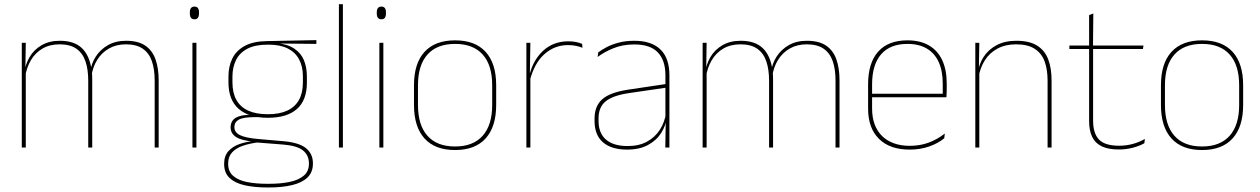

<svg xmlns="http://www.w3.org/2000/svg" viewBox="-20 -684 5842 890"><path d="M697 0V-310Q697 -363 684 -400.5Q671 -438 641.8 -458.2Q612.5 -478.5 563.5 -478.5Q519 -478.5 485.2 -459.2Q451.5 -440 430.8 -406.8Q410 -373.5 404 -331.5L393.5 -351.5H398.5Q403 -389 424 -421.8Q445 -454.5 480.5 -474.8Q516 -495 564.5 -495Q620 -495 653 -472.8Q686 -450.5 700.8 -409.2Q715.5 -368 715.5 -311V0ZM81 0V-485.5H99.5L97.5 -357.5H99.5V0ZM389 0V-309.5Q389 -362.5 376 -400.2Q363 -438 334 -458.2Q305 -478.5 256.5 -478.5Q210.5 -478.5 176.8 -458.8Q143 -439 122.8 -404.2Q102.5 -369.5 96 -325L85.5 -344H92.5Q97 -385 117 -419.2Q137 -453.5 172.5 -474.2Q208 -495 257.5 -495Q324 -495 359.8 -460.8Q395.5 -426.5 405 -358Q406.5 -346.5 407 -336Q407.5 -325.5 407.5 -314V0Z M872 0V-485.5H890.5V0ZM881.5 -594.5Q871 -594.5 865.5 -601.2Q860 -608 860 -622V-626.5Q860 -640 865.5 -646.8Q871 -653.5 881.5 -653.5Q892 -653.5 897.2 -646.8Q902.5 -640 902.5 -626.5V-622Q902.5 -608 897.2 -601.2Q892 -594.5 881.5 -594.5Z M1221.5 -138Q1133.5 -138 1086.2 -179.5Q1039 -221 1039 -302V-329Q1039 -376.5 1057 -413Q1075 -449.5 1114.2 -471Q1153.5 -492.5 1217 -493.5L1446.5 -498V-480.5L1259.5 -482.5L1259 -485Q1313.5 -479.5 1344.8 -458.2Q1376 -437 1389.2 -404Q1402.5 -371 1402.5 -330V-300.5Q1402.5 -219.5 1356.5 -178.8Q1310.5 -138 1221.5 -138ZM1219 168H1227.5Q1281.5 168 1323 159.2Q1364.5 150.5 1388.2 130.2Q1412 110 1412 75.5V73.5Q1412 35.5 1384.2 13.2Q1356.5 -9 1291.5 -14L1164 -24L1180.5 -24.5Q1138.5 -19.5 1106.2 -8.5Q1074 2.5 1055.8 22.5Q1037.5 42.5 1037.5 74V75.5Q1037.5 111 1060.8 131.2Q1084 151.5 1125 159.8Q1166 168 1219 168ZM1219 185Q1160 185 1115 175Q1070 165 1044.5 141.2Q1019 117.5 1019 76.5V74.5Q1019 39 1038.5 17Q1058 -5 1090 -16.2Q1122 -27.5 1159.5 -30.5L1158.5 -27.5Q1100.5 -32 1074.8 -48.5Q1049 -65 1049 -93.5V-94Q1049 -112 1058 -124.8Q1067 -137.5 1087.2 -144.5Q1107.5 -151.5 1140 -151.5V-158L1195.5 -141H1157Q1106 -140.5 1086.2 -129Q1066.5 -117.5 1066.5 -95V-94.5Q1066.5 -71 1091.5 -58Q1116.5 -45 1178.5 -39.5L1294 -29.5Q1367 -23 1398.8 3.2Q1430.5 29.5 1430.5 72.5V74.5Q1430.5 115 1404.8 139.2Q1379 163.5 1333.2 174.2Q1287.5 185 1227.5 185ZM1221.5 -154.5Q1275 -154.5 1311 -171Q1347 -187.5 1365.5 -220.2Q1384 -253 1384 -300.5V-330Q1384 -376.5 1366 -409.5Q1348 -442.5 1312.8 -459.8Q1277.5 -477 1225.5 -477H1220.5Q1162.5 -477 1126.5 -458Q1090.5 -439 1074 -405.5Q1057.5 -372 1057.5 -329V-302Q1057.5 -253.5 1075.8 -220.8Q1094 -188 1130.5 -171.2Q1167 -154.5 1221.5 -154.5Z M1551 0V-664.5H1569.5V0Z M1738.5 0V-485.5H1757V0ZM1748 -594.5Q1737.5 -594.5 1732 -601.2Q1726.5 -608 1726.5 -622V-626.5Q1726.5 -640 1732 -646.8Q1737.5 -653.5 1748 -653.5Q1758.5 -653.5 1763.8 -646.8Q1769 -640 1769 -626.5V-622Q1769 -608 1763.8 -601.2Q1758.5 -594.5 1748 -594.5Z M2089.5 11.5Q1996 11.5 1947.5 -42.5Q1899 -96.5 1899 -197.5V-289Q1899 -390 1947.8 -443.5Q1996.5 -497 2089.5 -497Q2182.5 -497 2231.2 -443.5Q2280 -390 2280 -289V-197.5Q2280 -96.5 2231.2 -42.5Q2182.5 11.5 2089.5 11.5ZM2089.5 -5Q2173 -5 2217.2 -54.5Q2261.5 -104 2261.5 -197.5V-289Q2261.5 -382 2217.5 -431.2Q2173.5 -480.5 2089.5 -480.5Q2005.5 -480.5 1961.5 -431.2Q1917.5 -382 1917.5 -289V-197.5Q1917.5 -104 1961.5 -54.5Q2005.5 -5 2089.5 -5Z M2435.5 -308.5 2426 -320.5 2431.5 -325Q2448 -402 2496 -447.2Q2544 -492.5 2614 -492.5Q2635 -492.5 2651.2 -489Q2667.5 -485.5 2678.5 -480.5L2680 -462.5Q2667 -468 2650 -471.5Q2633 -475 2612.5 -475Q2551 -475 2503.8 -433.2Q2456.5 -391.5 2435.5 -308.5ZM2420 0V-485.5H2438.5L2436 -335L2438.5 -332.5V0Z M3064 0 3066 -128 3064.5 -131.5V-292V-334.5Q3064.5 -404.5 3029.2 -441.2Q2994 -478 2920.5 -478Q2866 -478 2823 -460.2Q2780 -442.5 2750.5 -420L2753 -441Q2768.5 -453 2792.2 -465.5Q2816 -478 2848.2 -486.5Q2880.5 -495 2920.5 -495Q2962 -495 2992.5 -484.2Q3023 -473.5 3043.2 -453Q3063.5 -432.5 3073.2 -402.8Q3083 -373 3083 -335V0ZM2887 9.5Q2814.5 9.5 2775.2 -24.2Q2736 -58 2736 -123V-134.5Q2736 -192.5 2772 -224.2Q2808 -256 2892.5 -268.5L3073.5 -295.5L3074 -278.5L2896 -252.5Q2821 -241.5 2787.8 -214.5Q2754.5 -187.5 2754.5 -135.5V-124Q2754.5 -66.5 2789.2 -36.8Q2824 -7 2889.5 -7Q2941.5 -7 2978.8 -27.2Q3016 -47.5 3038.5 -82.2Q3061 -117 3067.5 -160.5L3077 -142H3071Q3067 -102.5 3045 -67.8Q3023 -33 2983.5 -11.8Q2944 9.5 2887 9.5Z M3853 0V-310Q3853 -363 3840 -400.5Q3827 -438 3797.8 -458.2Q3768.5 -478.5 3719.5 -478.5Q3675 -478.5 3641.2 -459.2Q3607.5 -440 3586.8 -406.8Q3566 -373.5 3560 -331.5L3549.5 -351.5H3554.5Q3559 -389 3580 -421.8Q3601 -454.5 3636.5 -474.8Q3672 -495 3720.5 -495Q3776 -495 3809 -472.8Q3842 -450.5 3856.8 -409.2Q3871.5 -368 3871.5 -311V0ZM3237 0V-485.5H3255.5L3253.5 -357.5H3255.5V0ZM3545 0V-309.5Q3545 -362.5 3532 -400.2Q3519 -438 3490 -458.2Q3461 -478.5 3412.5 -478.5Q3366.5 -478.5 3332.8 -458.8Q3299 -439 3278.8 -404.2Q3258.5 -369.5 3252 -325L3241.5 -344H3248.5Q3253 -385 3273 -419.2Q3293 -453.5 3328.5 -474.2Q3364 -495 3413.5 -495Q3480 -495 3515.8 -460.8Q3551.5 -426.5 3561 -358Q3562.5 -346.5 3563 -336Q3563.5 -325.5 3563.5 -314V0Z M4196.5 9.5Q4105 9.5 4054.5 -40.2Q4004 -90 4004 -180.5V-292.5Q4004 -392.5 4050.8 -444.8Q4097.5 -497 4186.5 -497Q4245 -497 4285.8 -473.5Q4326.5 -450 4347.5 -405.2Q4368.5 -360.5 4368.5 -296.5V-279.5Q4368.5 -268.5 4368.2 -257.5Q4368 -246.5 4367 -233H4350Q4350 -250.5 4350 -266.5Q4350 -282.5 4350 -296Q4350 -355.5 4331.2 -396.5Q4312.5 -437.5 4276 -459Q4239.5 -480.5 4186.5 -480.5Q4106.5 -480.5 4064.5 -432.5Q4022.5 -384.5 4022.5 -292.5V-243.5V-239.5V-181Q4022.5 -140 4034.2 -108Q4046 -76 4068.5 -53.8Q4091 -31.5 4123.5 -19.8Q4156 -8 4197 -8Q4244.5 -8 4284.5 -22.8Q4324.5 -37.5 4359.5 -65L4357 -43Q4327.5 -19 4286.5 -4.8Q4245.5 9.5 4196.5 9.5ZM4012.5 -233V-249.5H4360.5V-233Z M4836 0V-310Q4836 -363 4821.8 -400.5Q4807.5 -438 4775.5 -458.2Q4743.5 -478.5 4690 -478.5Q4640.5 -478.5 4603.8 -458.8Q4567 -439 4545 -404.2Q4523 -369.5 4516 -325L4507 -344H4512.5Q4517 -385 4538.8 -419.2Q4560.5 -453.5 4599 -474.2Q4637.5 -495 4691 -495Q4751.5 -495 4787.2 -472.8Q4823 -450.5 4838.8 -409.2Q4854.5 -368 4854.5 -311V0ZM4501 0V-485.5H4519.5L4517.5 -358.5H4519.5V0Z M5167 9Q5118.5 9 5088 -5.2Q5057.5 -19.5 5043 -49Q5028.5 -78.5 5028.5 -123V-462.5H5047V-124.5Q5047 -65.5 5074.5 -37Q5102 -8.5 5167.5 -8.5Q5198.5 -8.5 5228.8 -16.2Q5259 -24 5287 -40L5284.5 -20Q5261.5 -7 5230.2 1Q5199 9 5167 9ZM4937 -457V-473H5280.5L5278 -457ZM5028.5 -468V-614L5048 -621.5L5046.5 -468Z M5552 11.5Q5458.5 11.5 5410 -42.5Q5361.5 -96.5 5361.5 -197.5V-289Q5361.5 -390 5410.2 -443.5Q5459 -497 5552 -497Q5645 -497 5693.8 -443.5Q5742.5 -390 5742.5 -289V-197.5Q5742.5 -96.5 5693.8 -42.5Q5645 11.5 5552 11.5ZM5552 -5Q5635.5 -5 5679.8 -54.5Q5724 -104 5724 -197.5V-289Q5724 -382 5680 -431.2Q5636 -480.5 5552 -480.5Q5468 -480.5 5424 -431.2Q5380 -382 5380 -289V-197.5Q5380 -104 5424 -54.5Q5468 -5 5552 -5Z"/></svg>

Font: Anek Gujarati Thin
Style: Regular
Weight: 250
Version: Version 1.003